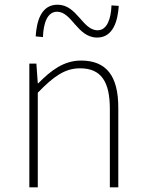

<svg xmlns="http://www.w3.org/2000/svg" viewBox="-20 -798 620 818"><path d="M105 0H141V-403C208 -472 256 -507 321 -507C411 -507 448 -450 448 -334V0H484V-339C484 -475 433 -540 325 -540C252 -540 197 -498 143 -443H141L135 -527H105ZM394 -638C463 -638 482 -711 486 -773L455 -775C453 -718 436 -669 396 -669C331 -669 309 -778 225 -778C155 -778 136 -707 132 -643L163 -640C165 -700 182 -748 223 -748C287 -748 309 -638 394 -638Z"/></svg>

Font: Source Han Sans JP VF
Style: Regular
Weight: 250
Designer: Ryoko NISHIZUKA 西塚涼子 (kana, bopomofo & ideographs); Paul D. Hunt (Latin, Greek & Cyrillic); Sandoll Communications 산돌커뮤니
Foundry: Adobe
Version: Version 2.004;hotconv 1.0.118;makeotfexe 2.5.65603